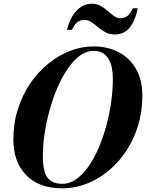

<svg xmlns="http://www.w3.org/2000/svg" viewBox="-20 -1012 792 1042"><path d="M317.5 10Q191.5 10 122 -61.5Q52.5 -133 52.5 -255Q52.5 -343 77 -420Q101.5 -497 144.2 -559.5Q187 -622 242.5 -667Q298 -712 360.8 -736Q423.5 -760 487.5 -760Q566.5 -760 626.2 -727.8Q686 -695.5 719.2 -636Q752.5 -576.5 752.5 -495Q752.5 -385 716.2 -292.8Q680 -200.5 618.5 -132.8Q557 -65 479 -27.5Q401 10 317.5 10ZM317.5 -14.5Q358.5 -14.5 394.8 -40.2Q431 -66 461.8 -110.8Q492.5 -155.5 516.8 -212.8Q541 -270 558 -334Q575 -398 583.8 -462.5Q592.5 -527 592.5 -585Q592.5 -616 587 -643.5Q581.5 -671 569.5 -691.5Q557.5 -712 537.2 -724Q517 -736 487.5 -736Q449 -736 413.8 -710Q378.5 -684 347.8 -639.5Q317 -595 292.2 -537.5Q267.5 -480 249.8 -416Q232 -352 222.2 -287.8Q212.5 -223.5 212.5 -165.5Q212.5 -113.5 222.2 -80.2Q232 -47 255 -30.8Q278 -14.5 317.5 -14.5ZM604 -825Q574 -825 552 -837Q530 -849 512 -864.5Q494 -880 476.2 -892Q458.5 -904 438 -904Q416 -904 400.2 -892Q384.5 -880 370.5 -850H343.5Q353.5 -892.5 373 -924.5Q392.5 -956.5 419.2 -974.2Q446 -992 478 -992Q505 -992 526 -980Q547 -968 564.5 -952.5Q582 -937 598.8 -925Q615.5 -913 633.5 -913Q656 -913 671.8 -925.5Q687.5 -938 701 -967H727.5Q717.5 -919.5 700.8 -888Q684 -856.5 660 -840.8Q636 -825 604 -825Z"/></svg>

Font: Bodoni Moda 9pt
Style: Bold Italic
Weight: 700
Italic angle: -13°
Designer: Owen Earl
Foundry: indestructible type
Version: Version 2.004